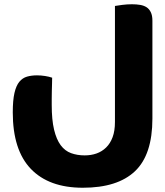

<svg xmlns="http://www.w3.org/2000/svg" viewBox="-20 -628 776 902"><path d="M223 -135Q223 -65 234 -19Q245 27 265 54Q285 81 314 91.5Q343 102 378 102Q408 102 433.5 93Q459 84 478.5 65Q498 46 509 16.5Q520 -13 520 -55V-600Q531 -602 554 -605Q577 -608 600 -608Q621 -608 638.5 -605Q656 -602 668.5 -594Q681 -586 688.5 -570.5Q696 -555 696 -531V-71Q696 99 614 176.5Q532 254 369 254Q210 254 125 165.5Q40 77 40 -100Q40 -157 48 -191.5Q56 -226 71 -244Q86 -262 107 -268Q128 -274 154 -274Q172 -274 191.5 -271Q211 -268 225 -263Q225 -253 224.5 -236Q224 -219 223.5 -200Q223 -181 223 -163.5Q223 -146 223 -135Z"/></svg>

Font: Baloo Bhaijaan
Style: Regular
Weight: 400
Designer: Devika Bhansali and Ek Type
Foundry: Ek Type
Version: Version 1.443;PS 1.000;hotconv 16.6.51;makeotf.lib2.5.65220;